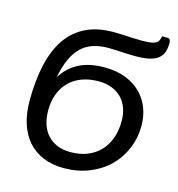

<svg xmlns="http://www.w3.org/2000/svg" viewBox="-113 -860 897 967"><g transform="rotate(15 336.0 -377.0)"><path d="M629.5 -300.5Q629.5 -234.5 605.2 -178Q581 -121.5 538 -80.2Q495 -39 435.8 -15.8Q376.5 7.5 306.5 7.5Q245.5 7.5 198 -12.2Q150.5 -32 118.2 -68.8Q86 -105.5 69.2 -158Q52.5 -210.5 52.5 -276.5Q52.5 -380 70.8 -462.2Q89 -544.5 127.5 -601.8Q166 -659 226.5 -689.2Q287 -719.5 371.5 -719.5Q386 -719.5 404.8 -718.8Q423.5 -718 444 -717Q464.5 -716 485 -715.2Q505.5 -714.5 523 -714.5Q548.5 -714.5 564.8 -716.8Q581 -719 591.2 -724.5Q601.5 -730 606.2 -739.2Q611 -748.5 613.5 -762H639.5Q651 -762 654.5 -755.2Q658 -748.5 658 -740Q658 -713 651.5 -692.8Q645 -672.5 628.2 -658.5Q611.5 -644.5 583.2 -637.5Q555 -630.5 511.5 -630.5Q495 -630.5 475.2 -631.2Q455.5 -632 435.8 -633Q416 -634 398 -634.8Q380 -635.5 367 -635.5Q323.5 -635.5 288.8 -624.2Q254 -613 227.5 -587.8Q201 -562.5 182.8 -522.5Q164.5 -482.5 154 -425.5Q186 -478.5 240 -507.2Q294 -536 376 -536Q435 -536 482 -518.5Q529 -501 561.8 -469.5Q594.5 -438 612 -394.8Q629.5 -351.5 629.5 -300.5ZM527 -296.5Q527 -334 516 -364.2Q505 -394.5 484 -415.8Q463 -437 432.8 -448.8Q402.5 -460.5 364 -460.5Q316.5 -460.5 278.2 -446.5Q240 -432.5 212.8 -405.8Q185.5 -379 170.5 -340.5Q155.5 -302 155.5 -253.5Q155.5 -212.5 166.5 -180.2Q177.5 -148 198.5 -125.5Q219.5 -103 249.5 -91Q279.5 -79 317.5 -79Q364.5 -79 403.2 -93.8Q442 -108.5 469.5 -136.8Q497 -165 512 -205.2Q527 -245.5 527 -296.5Z"/></g></svg>

Font: Lato Medium
Style: Italic
Weight: 500
Italic angle: -7°
Designer: Lukasz Dziedzic
Foundry: tyPoland Lukasz Dziedzic
Version: Version 2.006; 2014-01-15